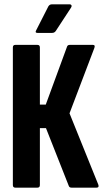

<svg xmlns="http://www.w3.org/2000/svg" viewBox="-20 -861 473 881"><path d="M50 0Q39 0 39 -12V-643Q39 -655 50 -655H152Q163 -655 163 -643V-381H190L288 -648Q291 -655 300 -655H407Q418 -655 413 -641L299 -341L431 -14Q436 0 423 0H308Q299 0 296 -7L191 -273H163V-12Q163 0 152 0ZM152 -710Q139 -710 146 -722L202 -832Q208 -841 217 -841H301Q306 -841 308 -836.5Q310 -832 306 -826L236 -719Q230 -710 219 -710Z"/></svg>

Font: Sofia Sans Extra Condensed ExtraBold
Style: Regular
Weight: 800
Designer: Botio Nikoltchev, Ani Petrova
Foundry: lettersoup
Version: Version 4.101; ttfautohint (v1.8.4.7-5d5b)